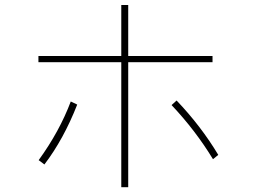

<svg xmlns="http://www.w3.org/2000/svg" viewBox="-20 -741 1040 783"><path d="M136.7 -487.3V-512.7H474.6V-720.7H502.9V-512.7H846.7V-487.3H502.9V22.5H474.6V-487.3ZM137.7 -87.9Q222.7 -205.1 268.6 -327.1L294.9 -314.5Q239.3 -172.9 161.1 -70.3ZM679.7 -312.5 700.2 -331.1Q799.8 -226.6 870.1 -109.4L848.6 -91.8Q777.3 -209 679.7 -312.5Z"/></svg>

Font: Gothic A1 Thin
Style: Regular
Weight: 250
Designer: HanYang I&C Co.,Ltd.
Foundry: HanYang I&C Co.,Ltd.
Version: Version 2.50